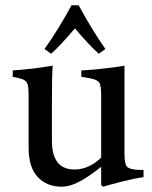

<svg xmlns="http://www.w3.org/2000/svg" viewBox="-20 -693 575 725"><path d="M522 -51 496 -52C476.7 -53.3 464.2 -57.7 458.5 -65C452.8 -72.3 450 -88.3 450 -113V-445C418.7 -439.7 395 -436.3 379 -435C347 -431 316.3 -428.3 287 -427V-403L322 -397C338.7 -393.7 349.5 -388.5 354.5 -381.5C359.5 -374.5 362 -358.3 362 -333V-98C331.3 -68 297.7 -53 261 -53C204.3 -53 176 -89.3 176 -162V-299C176 -374.3 177 -423 179 -445C145.7 -439.7 120.7 -436 104 -434C66 -430 40.7 -427.7 28 -427V-403L55 -397C68.3 -393.7 77.2 -388.3 81.5 -381C85.8 -373.7 88 -358 88 -334V-136C88 -86 99.5 -48.8 122.5 -24.5C145.5 -0.2 175.7 12 213 12C236.3 12 262.7 3.3 292 -14C308.7 -23.3 332 -39.7 362 -63V6L369 12C382.3 8 407 1.3 443 -8C475 -16 501.3 -21.3 522 -24ZM378 -508C346 -553.3 312.3 -608.3 277 -673H250C217.3 -612.3 183.3 -557.3 148 -508L173 -490C196.3 -510.7 226.3 -542.7 263 -586C297 -545.3 327 -513.3 353 -490Z"/></svg>

Font: Ponomar Unicode
Style: Regular
Weight: 400
Version: 1.3